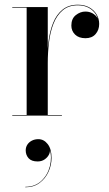

<svg xmlns="http://www.w3.org/2000/svg" viewBox="-20 -490 464 814"><path d="M180 -222.5Q180 -269.5 185.5 -313.5Q191 -357.5 205.2 -393Q219.5 -428.5 245.2 -449.2Q271 -470 310 -470Q338 -470 358.2 -458.8Q378.5 -447.5 389.5 -429Q400.5 -410.5 400.5 -388.5Q400.5 -363 385.2 -345.5Q370 -328 342.5 -328Q314 -328 298.2 -343.5Q282.5 -359 282.5 -381.5Q282.5 -411 301.5 -426Q320.5 -441 342 -441Q358.5 -441 371.8 -433.8Q385 -426.5 392.5 -414.8Q400 -403 400 -388.5H398Q398 -410 387.2 -427.8Q376.5 -445.5 357 -456.5Q337.5 -467.5 310 -467.5Q271 -467.5 246 -446.5Q221 -425.5 207 -390.2Q193 -355 187.8 -311.2Q182.5 -267.5 182.5 -222.5ZM182.5 -460V-2.5H242.5V0H32V-2.5H93V-457.5H32V-460ZM87.5 304V302Q128.5 302 155.2 277Q182 252 191.5 214.8Q201 177.5 190.5 141.5H191.5Q193.5 153.5 187.5 165.5Q181.5 177.5 169 186Q156.5 194.5 139.5 194.5Q113.5 194.5 101.2 180.8Q89 167 89 147.5Q89 134 96 123.2Q103 112.5 115.2 106.2Q127.5 100 142.5 100Q166 100 182.2 120.8Q198.5 141.5 198.5 179.5Q198.5 209.5 185.8 238Q173 266.5 148.2 285.2Q123.5 304 87.5 304Z"/></svg>

Font: Bodoni Moda 72pt
Style: Regular
Weight: 400
Designer: Owen Earl
Foundry: indestructible type
Version: Version 2.005